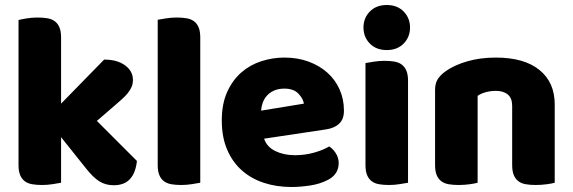

<svg xmlns="http://www.w3.org/2000/svg" viewBox="-20 -731 2289 767"><path d="M527 -88Q522 -41 499.5 -16Q477 9 434 9Q402 9 377 -6.5Q352 -22 323 -59L224 -183V-1Q213 1 191.5 4.5Q170 8 148 8Q126 8 108.5 5Q91 2 79 -7Q67 -16 60.5 -31.5Q54 -47 54 -72V-651Q65 -654 86.5 -657.5Q108 -661 130 -661Q152 -661 169.5 -658Q187 -655 199 -646Q211 -637 217.5 -621.5Q224 -606 224 -581V-317L396 -493Q448 -493 479.5 -470Q511 -447 511 -412Q511 -397 506 -384.5Q501 -372 490.5 -359Q480 -346 463.5 -331.5Q447 -317 425 -298L367 -248Z M780 -1Q769 1 747.5 4.5Q726 8 704 8Q682 8 664.5 5Q647 2 635 -7Q623 -16 616.5 -31.5Q610 -47 610 -72V-652Q621 -654 642.5 -657.5Q664 -661 686 -661Q708 -661 725.5 -658Q743 -655 755 -646Q767 -637 773.5 -621.5Q780 -606 780 -581Z M1144 16Q1085 16 1034.5 -0.5Q984 -17 946.5 -50Q909 -83 887.5 -133Q866 -183 866 -250Q866 -316 887.5 -363.5Q909 -411 944 -441.5Q979 -472 1024 -486.5Q1069 -501 1116 -501Q1169 -501 1212.5 -485Q1256 -469 1287.5 -441Q1319 -413 1336.5 -374Q1354 -335 1354 -289Q1354 -255 1335 -237Q1316 -219 1282 -214L1035 -177Q1046 -144 1080 -127.5Q1114 -111 1158 -111Q1199 -111 1235.5 -121.5Q1272 -132 1295 -146Q1311 -136 1322 -118Q1333 -100 1333 -80Q1333 -35 1291 -13Q1259 4 1219 10Q1179 16 1144 16ZM1116 -377Q1092 -377 1074.5 -369Q1057 -361 1046 -348.5Q1035 -336 1029.5 -320.5Q1024 -305 1023 -289L1194 -317Q1191 -337 1172 -357Q1153 -377 1116 -377Z M1432 -621Q1432 -659 1457.5 -685Q1483 -711 1525 -711Q1567 -711 1592.5 -685Q1618 -659 1618 -621Q1618 -583 1592.5 -557Q1567 -531 1525 -531Q1483 -531 1457.5 -557Q1432 -583 1432 -621ZM1610 -1Q1599 1 1577.5 4.5Q1556 8 1534 8Q1512 8 1494.5 5Q1477 2 1465 -7Q1453 -16 1446.5 -31.5Q1440 -47 1440 -72V-479Q1451 -481 1472.5 -484.5Q1494 -488 1516 -488Q1538 -488 1555.5 -485Q1573 -482 1585 -473Q1597 -464 1603.5 -448.5Q1610 -433 1610 -408Z M2026 -308Q2026 -339 2008.5 -353.5Q1991 -368 1961 -368Q1941 -368 1921.5 -363Q1902 -358 1888 -348V-1Q1878 2 1856.5 5Q1835 8 1812 8Q1790 8 1772.5 5Q1755 2 1743 -7Q1731 -16 1724.5 -31.5Q1718 -47 1718 -72V-372Q1718 -399 1729.5 -416Q1741 -433 1761 -447Q1795 -471 1846.5 -486Q1898 -501 1961 -501Q2074 -501 2135 -451.5Q2196 -402 2196 -314V-1Q2186 2 2164.5 5Q2143 8 2120 8Q2098 8 2080.5 5Q2063 2 2051 -7Q2039 -16 2032.5 -31.5Q2026 -47 2026 -72Z"/></svg>

Font: Baloo Paaji
Style: Regular
Weight: 400
Designer: Shuchita Grover and Ek Type
Foundry: Ek Type
Version: Version 1.443;PS 1.000;hotconv 16.6.51;makeotf.lib2.5.65220;